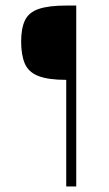

<svg xmlns="http://www.w3.org/2000/svg" viewBox="-20 -548 390 690"><path d="M254 -528V122H218V-261Q153 -261 117.5 -275Q82 -289 69 -320Q56 -351 56 -399Q56 -447 70 -475.5Q84 -504 119.5 -516Q155 -528 217 -528Z"/></svg>

Font: Genos ExtraLight
Style: Regular
Weight: 250
Designer: Robert E. Leuschke
Foundry: Robert E. Leuschke
Version: Version 1.010